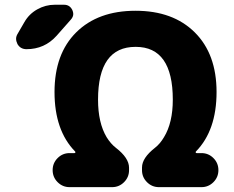

<svg xmlns="http://www.w3.org/2000/svg" viewBox="-20 -810 987 810"><path d="M83 -716.8Q102.5 -751 137.2 -770.5Q171.9 -790 210.9 -790H250Q274.4 -790 285.2 -767.6Q289.1 -758.8 289.1 -751Q289.1 -738.3 278.3 -726.6L218.8 -659.2Q168 -602.5 91.8 -602.5Q66.4 -602.5 53.7 -624Q47.9 -635.7 47.9 -646.5Q47.9 -657.2 54.7 -668ZM709 -389.6Q709 -612.3 552.7 -612.3Q552.7 -612.3 551.8 -612.3Q393.6 -612.3 393.6 -389.6Q393.6 -292 429.7 -231.4Q447.3 -203.1 468.8 -186.5Q524.4 -143.6 524.4 -102.5V-91.8Q524.4 -62.5 503.4 -41.5Q482.4 -20.5 453.1 -20.5H273.4Q244.1 -20.5 223.1 -41.5Q202.1 -62.5 202.1 -92.3Q202.1 -122.1 223.1 -143.1Q244.1 -164.1 273.4 -164.1H293.9Q296.9 -164.1 297.9 -166.5Q298.8 -168.9 296.9 -170.9Q210 -259.8 210 -421.9Q210 -583 301.8 -673.8Q393.6 -764.6 551.8 -764.6Q710 -764.6 801.8 -673.3Q893.6 -582 893.6 -421.9Q893.6 -259.8 806.6 -170.9Q804.7 -168.9 805.7 -166.5Q806.6 -164.1 809.6 -164.1H830.1Q859.4 -164.1 880.4 -143.1Q901.4 -122.1 901.4 -92.3Q901.4 -62.5 880.4 -41.5Q859.4 -20.5 830.1 -20.5H650.4Q621.1 -20.5 600.1 -41.5Q579.1 -62.5 579.1 -91.8V-103.5Q579.1 -143.6 633.8 -186.5Q655.3 -203.1 671.9 -231.4Q709 -292 709 -389.6Z"/></svg>

Font: Gen Jyuu GothicX Heavy
Style: Bold
Weight: 900
Designer: [Source Han Sans]
Ryoko NISHIZUKA  (kana & ideographs); Paul D. Hunt (Latin, Greek & Cyrillic); Wenlong ZHANG  (bopomofo
Version: Version 1.002.20150607